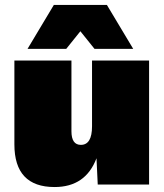

<svg xmlns="http://www.w3.org/2000/svg" viewBox="-20 -744 660 774"><path d="M517 -547H361L304 -618L247 -547H91L197 -724H411ZM200 10Q38 10 38 -162V-500H268V-215Q268 -160 306 -160Q351 -160 351 -235V-500H581V0H374L369 -106Q325 10 200 10Z"/></svg>

Font: Elaine Sans Black
Style: Regular
Weight: 900
Designer: Wei Huang
Foundry: Wei Huang
Version: Version 2.001;December 24, 2019;FontCreator 12.0.0.2547 64-b